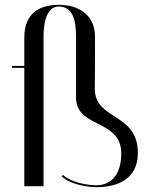

<svg xmlns="http://www.w3.org/2000/svg" viewBox="-20 -774 624 798"><path d="M296 -368C296 -241 484 -279 484 -137C484 -32 427 -4 381 -4C330 -4 269 -21 242 -47L236 -41C279 -2 359 4 380 4C463 4 553 -26 553 -138C553 -307 374 -273 374 -405C375 -505 375 -507 375 -621C375 -713 306 -754 224 -754C163 -754 81 -733 81 -618V-500H30V-492H81V0H161V-621C161 -721 195 -747 223 -747C282 -747 296 -692 296 -622Z"/></svg>

Font: Italiana
Style: Regular
Weight: 400
Designer: Santiago Orozco
Foundry: Santiago Orozco
Version: Version 1.000;PS 001.001;hotconv 1.0.56